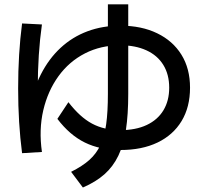

<svg xmlns="http://www.w3.org/2000/svg" viewBox="-20 -813 920 870"><path d="M80 -118.9Q62.2 -255.6 62.2 -412.2Q62.2 -570 80 -706.7L170 -702.2Q151.1 -568.9 151.1 -412.2Q151.1 -380 152.2 -347.8Q153.3 -315.6 155.6 -284.4L110 -314.4Q128.9 -404.4 165 -475.6Q201.1 -546.7 254.4 -596.1Q307.8 -645.6 376.1 -671.1Q444.4 -696.7 525.6 -696.7Q621.1 -696.7 692.2 -662.2Q763.3 -627.8 802.2 -565Q841.1 -502.2 841.1 -415.6Q841.1 -327.8 802.8 -264.4Q764.4 -201.1 693.9 -167.2Q623.3 -133.3 525.6 -133.3Q433.3 -133.3 364.4 -167.2Q295.6 -201.1 240 -274.4L290 -350Q342.2 -282.2 397.2 -252.8Q452.2 -223.3 525.6 -223.3Q595.6 -223.3 645 -246.7Q694.4 -270 720.6 -313.3Q746.7 -356.7 746.7 -415.6Q746.7 -475.6 720 -518.9Q693.3 -562.2 643.3 -585Q593.3 -607.8 525.6 -607.8Q436.7 -607.8 365 -571.1Q293.3 -534.4 245 -467.8Q196.7 -401.1 176.1 -313.3Q155.6 -225.6 170 -124.4ZM302.2 -34.4Q353.3 -60 385 -88.3Q416.7 -116.7 435 -155.6Q453.3 -194.4 461.1 -250Q468.9 -305.6 468.9 -387.8V-793.3H561.1V-387.8Q561.1 -293.3 550.6 -225Q540 -156.7 516.1 -107.2Q492.2 -57.8 453.3 -23.3Q414.4 11.1 355.6 36.7Z"/></svg>

Font: Paperlogy 5 Medium
Style: Regular
Weight: 500
Designer: redesigned by Lee Juim, glyphs from Gmarket Sans & Montserrat
Foundry: PT&
Version: Version 1.001